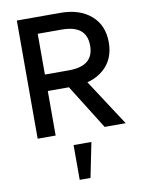

<svg xmlns="http://www.w3.org/2000/svg" viewBox="-102 -760 824 1104"><g transform="rotate(-10 309.5 -207.5)"><path d="M125 -260V-356H319Q393 -356 429 -385.5Q465 -415 465 -475Q465 -535 429 -564.5Q393 -594 319 -594H125V-690H329Q440 -690 507 -633Q574 -576 574 -475Q574 -375 507 -317.5Q440 -260 329 -260ZM75 0V-690H180V0ZM466 0 279 -299H394L589 0ZM272 275V72H376L335 275Z"/></g></svg>

Font: Radio Canada Big
Style: Regular
Weight: 400
Designer: Étienne Aubert Bonn
Foundry: Coppers and Brasses
Version: Version 1.001